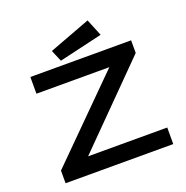

<svg xmlns="http://www.w3.org/2000/svg" viewBox="-142 -939 1033 1069"><g transform="rotate(-20 375.0 -405.0)"><path d="M66 0V-75L516 -524H84V-623H681V-548L235 -98H704V0ZM275 -650 246 -718 491 -810 532 -710Z"/></g></svg>

Font: Inconsolata ExtraExpanded
Style: Bold
Weight: 700
Width: 8
Monospace: yes
Designer: Raph Levien, Cyreal, Brenton Simpson
Foundry: Raph Levien, Cyreal, Google
Version: Version 3.100; ttfautohint (v1.8.4.7-5d5b)